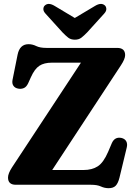

<svg xmlns="http://www.w3.org/2000/svg" viewBox="-20 -945 698 982"><path d="M598.5 -611 247 -75.5H407.5Q451 -75.5 480.2 -94.5Q509.5 -113.5 533.5 -169.5L552 -213Q567 -246.5 601 -239.5Q618.5 -235.5 625.8 -222.2Q633 -209 628 -189.5L591 -36Q584 -8 571.8 4.8Q559.5 17.5 535.5 17.5Q515 17.5 496.2 8.8Q477.5 0 445 0H61Q21 0 21 -37Q21 -57.5 41.5 -89L394 -624.5H245.5Q205.5 -624.5 181.2 -608.5Q157 -592.5 138 -550L124 -519Q115 -500 101.8 -494.5Q88.5 -489 74.5 -491.5Q57.5 -494 49 -505.8Q40.5 -517.5 44 -536L70 -665.5Q81 -719 126 -719Q146 -719 165.2 -709.5Q184.5 -700 217 -700H579Q620 -700 620 -663Q620 -643.5 598.5 -611ZM425.5 -779Q409.5 -762.5 396.2 -752.2Q383 -742 363 -742Q342.5 -742 329.2 -752.2Q316 -762.5 300 -779L213 -875Q201 -888 201.8 -899.8Q202.5 -911.5 210 -917.5Q228 -933.5 259 -915L362.5 -853L466.5 -915Q497.5 -933.5 516 -917.5Q523 -911.5 523.8 -899.8Q524.5 -888 512.5 -875Z"/></svg>

Font: Fraunces 9pt S050
Style: Bold
Weight: 700
Version: Version 1.000; ttfautohint (v1.8.3)